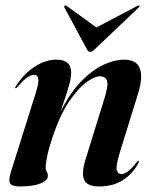

<svg xmlns="http://www.w3.org/2000/svg" viewBox="-20 -663 554 692"><path d="M36 -345Q32.5 -346 37 -352Q64.5 -396 104 -422Q143.5 -448 183.5 -448Q236.5 -448 236.5 -401Q236.5 -382.5 229.2 -356.5Q222 -330.5 212.8 -304.2Q203.5 -278 197.5 -259Q233 -330 274 -371.2Q315 -412.5 354.5 -430.2Q394 -448 426 -448Q473 -448 484.2 -416Q495.5 -384 478.5 -328.5L410.5 -109Q397 -64.5 401 -50Q405 -35.5 417 -35.5Q427 -35.5 440 -44.5Q453 -53.5 471.5 -77Q476.5 -84 478.5 -83.5Q482.5 -82.5 477.5 -72.5Q457.5 -36 422.5 -13.5Q387.5 9 337.5 9Q293.5 9 283.2 -15Q273 -39 288.5 -89L356 -307Q371 -354.5 365.8 -371.2Q360.5 -388 339.5 -388Q321 -388 291.2 -366.5Q261.5 -345 229 -297Q196.5 -249 169.5 -169.5Q155.5 -127 150 -99.8Q144.5 -72.5 144.5 -59Q144.5 -49.5 148.5 -43.8Q152.5 -38 152.5 -29Q152.5 -12.5 125.8 -1.8Q99 9 52 9Q21.5 9 16 -3Q10.5 -15 19 -42.5L107 -322Q120.5 -363.5 118.2 -378.5Q116 -393.5 103 -393.5Q92.5 -393.5 79 -384.5Q65.5 -375.5 43 -349.5Q38.5 -344.5 36 -345ZM321 -485Q311.5 -476 305 -476Q298 -476 293.5 -485L212.5 -635.5Q210 -640 213 -642.5Q216 -644.5 220.5 -641.5L327.5 -564L474.5 -641.5Q480.5 -644.5 482 -642.5Q484 -640.5 479.5 -635.5Z"/></svg>

Font: Fraunces 144pt S000 SemiBold
Style: Italic
Weight: 600
Italic angle: -16°
Version: Version 1.000; ttfautohint (v1.8.3)